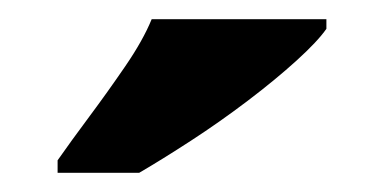

<svg xmlns="http://www.w3.org/2000/svg" viewBox="-20 -786 400 200"><path d="M40 -619Q54 -639 73 -664.5Q92 -690 110.5 -717Q129 -744 138 -766H320V-756Q311 -743 289 -723Q267 -703 238 -681Q209 -659 179 -639.5Q149 -620 125 -606H40Z"/></svg>

Font: Noto Serif Khmer SemiCondensed Black
Style: Regular
Weight: 900
Width: 4
Designer: Danh Hong and the Monotype Design Team
Foundry: Monotype Imaging Inc.
Version: Version 2.004